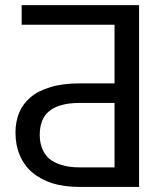

<svg xmlns="http://www.w3.org/2000/svg" viewBox="-20 -737 660 757"><path d="M431.6 -77.1Q431.6 -140.6 431.6 -331.1Q397.5 -331.1 293 -331.1Q251 -331.1 221.7 -322.3Q192.4 -314.5 172.9 -297.9Q154.3 -282.2 145.5 -258.8Q136.7 -235.4 136.7 -205.1Q136.7 -176.8 145.5 -153.3Q154.3 -129.9 172.9 -112.3Q192.4 -95.7 221.7 -86.9Q252 -77.1 293 -77.1Q338.9 -77.1 431.6 -77.1ZM528.3 -716.8Q528.3 -537.1 528.3 0Q469.7 0 293 0Q233.4 0 185.5 -14.6Q138.7 -30.3 106.4 -57.6Q74.2 -85.9 57.6 -126Q41 -165 41 -214.8Q41 -256.8 55.7 -293Q70.3 -328.1 100.6 -353.5Q131.8 -379.9 179.7 -393.6Q226.6 -408.2 293 -408.2Q338.9 -408.2 431.6 -408.2Q431.6 -465.8 431.6 -639.6Q340.8 -639.6 65.4 -639.6Q65.4 -659.2 65.4 -716.8Q181.6 -716.8 528.3 -716.8Z"/></svg>

Font: Lato
Style: Regular
Weight: 400
Designer: Lukasz Dziedzic with Adam Twardoch and Botio Nikoltchev
Version: Version 2.015; 2015-08-06; http://www.latofonts.com/